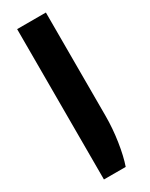

<svg xmlns="http://www.w3.org/2000/svg" viewBox="-203 -578 669 856"><g transform="rotate(-30 131.0 -150.0)"><path d="M57 -537H205V-4Q205 59 195 125Q185 191 169 237H57Z"/></g></svg>

Font: Exo
Style: Bold
Weight: 700
Designer: Natanael Gama
Foundry: Natanael Gama
Version: Version 1.500; ttfautohint (v1.6)